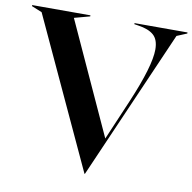

<svg xmlns="http://www.w3.org/2000/svg" viewBox="-96 -794 898 896"><g transform="rotate(10 353.0 -345.5)"><path d="M34 -687 -15 -707V-712H261V-707L187 -687L429 -158L511 -350Q587 -529 587 -607Q587 -654 562.5 -675.5Q538 -697 489 -704L470 -707V-712H721V-707L673 -687L364 21H362Z"/></g></svg>

Font: Nyght Serif Medium
Style: Regular
Weight: 500
Designer: Maksym Kobuzan
Version: Version 0.410